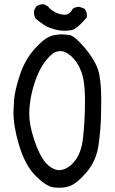

<svg xmlns="http://www.w3.org/2000/svg" viewBox="-20 -852 540 899"><path d="M258 27Q244 27 229 25Q195 20 145.5 -30Q96 -80 68 -177Q43 -260 43 -328Q43 -340 46 -383.5Q49 -427 72.5 -499Q96 -571 140 -620.5Q184 -670 215 -682Q239 -691 270 -691Q278 -691 302.5 -688.5Q327 -686 374 -631.5Q421 -577 439 -526Q454 -479 454 -385Q454 -374 453 -311.5Q452 -249 441.5 -173.5Q431 -98 384 -44Q337 10 304 20Q283 27 258 27ZM256 -55Q296 -57 328 -95.5Q360 -134 368 -200Q378 -283 378 -385Q378 -471 360.5 -517Q343 -563 312 -590Q285 -613 263 -613Q259 -613 244 -610Q229 -607 202.5 -577.5Q176 -548 157.5 -505Q139 -462 128 -413Q117 -364 117 -316Q117 -267 140.5 -196.5Q164 -126 192 -92.5Q220 -59 256 -55ZM281 -708Q249 -708 213 -722Q189 -730 148 -764Q139 -777 139 -794V-801L148 -820Q162 -832 181 -832H186L205 -822Q215 -807 238 -795Q261 -783 284 -783Q306 -783 321 -811Q333 -820 350 -820Q355 -820 376 -811Q387 -797 387 -780L386 -770Q339 -715 315 -711Q298 -708 281 -708Z"/></svg>

Font: Xiaolai SC
Style: Regular
Weight: 400
Designer: Nozomi Seto 瀬戸のぞみ
Version: Version 3.11;December 4, 2020;FontCreator 13.0.0.2613 64-bit